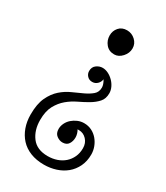

<svg xmlns="http://www.w3.org/2000/svg" viewBox="-187 -506 788 910"><g transform="rotate(30 207.0 -50.5)"><path d="M251 -168Q249 -152 237.5 -141Q226 -130 210 -130Q193 -130 182.5 -141.5Q172 -153 172 -168Q172 -190 187.5 -201.5Q203 -213 221 -213Q236 -213 251.5 -205.5Q267 -198 280 -185Q293 -172 300.5 -156Q308 -140 308 -124Q308 -94 291.5 -75.5Q275 -57 250.5 -42.5Q226 -28 197.5 -14.5Q169 -1 144.5 19.5Q120 40 103.5 70.5Q87 101 87 149Q87 205 115.5 242.5Q144 280 203 280Q230 280 253 272Q276 264 293 249Q310 234 320 212.5Q330 191 330 164Q330 136 312.5 117.5Q295 99 271 99H263Q274 118 274 138Q274 158 264 173.5Q254 189 231 189Q215 189 199.5 177.5Q184 166 184 142Q184 126 191.5 110.5Q199 95 212 83.5Q225 72 241.5 65Q258 58 276 58Q299 58 318 67.5Q337 77 350.5 93Q364 109 371.5 129Q379 149 379 170Q379 207 365 236Q351 265 327.5 284.5Q304 304 273 314Q242 324 208 324Q166 324 133.5 311Q101 298 79.5 274.5Q58 251 46.5 219Q35 187 35 149Q35 91 52 55Q69 19 94.5 -3.5Q120 -26 149.5 -39Q179 -52 204.5 -64Q230 -76 247 -90.5Q264 -105 264 -130Q264 -146 251 -168ZM235 -295Q206 -295 189 -315.5Q172 -336 172 -363Q172 -388 188 -406.5Q204 -425 232 -425Q258 -425 277.5 -407Q297 -389 297 -363Q297 -337 278 -316Q259 -295 235 -295Z"/></g></svg>

Font: Bonbon
Style: Regular
Weight: 400
Designer: Ksenia Erulevich
Foundry: Cyreal (www.cyreal.org)
Version: Version 1.000